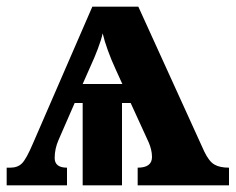

<svg xmlns="http://www.w3.org/2000/svg" viewBox="-20 -556 707 576"><path d="M0 0V-53H11Q33 -53 46 -66Q59 -79 79 -126L257 -536H395L593 -101Q607 -72 623 -62.5Q639 -53 667 -53V0H393V-53Q436 -53 436 -85Q436 -97 433 -108.5Q430 -120 426 -129L372 -247H346V0H228V-247H204L156 -137Q144 -110 144 -82Q144 -53 181 -53V0ZM228 -304H347L327 -348Q314 -376 303.5 -405Q293 -434 288 -456Q284 -437 273.5 -409.5Q263 -382 255 -365Z"/></svg>

Font: NotoSerif-Bold
Style: Regular
Weight: 700
Designer: Monotype Design Team
Foundry: Monotype Imaging Inc.
Version: Version 2.007; ttfautohint (v1.8) -l 8 -r 50 -G 200 -x 14 -D